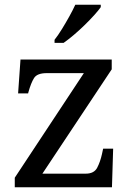

<svg xmlns="http://www.w3.org/2000/svg" viewBox="-20 -786 551 806"><path d="M42 0V-40L332 -479H176Q136 -479 123 -458.5Q110 -438 99 -398L98 -394H56L66 -536H449V-495L158 -57H340Q375 -57 388 -82Q401 -107 408 -139L413 -162H455L450 0ZM209 -619Q224 -638 240 -664Q256 -690 271 -717Q286 -744 296 -766H403V-756Q394 -743 376 -723Q358 -703 335.5 -681Q313 -659 290 -639.5Q267 -620 247 -606H209Z"/></svg>

Font: Noto Naskh Arabic UI
Style: Regular
Weight: 400
Designer: Monotype Design Team, David Williams, Mohamad Dakak and Nizar Qandah
Foundry: Monotype Imaging Inc.
Version: Version 2.014